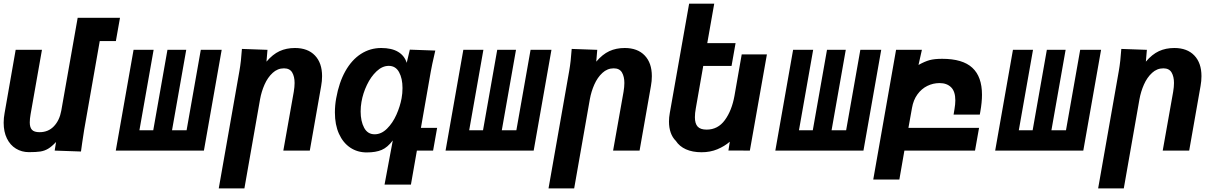

<svg xmlns="http://www.w3.org/2000/svg" viewBox="-21 -822 6641 1048"><path d="M-1 -152Q-1 -178 4 -204.5L64.5 -550H208L146 -198.5Q141.5 -173 141.5 -154Q141.5 -126.5 153.5 -113.5Q165.5 -100.5 195 -100.5Q242.5 -100.5 273.2 -132.8Q304 -165 313.5 -218L403 -725H634L611.5 -598H523.5L438.5 -114Q434.5 -90 427.5 -42L421 5L277.5 0L285 -47Q261.5 -22 241.8 -10.2Q222 1.5 199.2 5Q176.5 8.5 137 8.5Q97.5 8.5 66 -10.8Q34.5 -30 16.8 -66.2Q-1 -102.5 -1 -152Z M1092 0H611L708 -550H817.5L740 -111H815.5L893 -550H995.5L918 -111H997.5L1075 -550H1189Z M1299.5 -555 1439 -550 1433.5 -485.5Q1467.5 -525.5 1504.8 -542.8Q1542 -560 1589 -560Q1659 -560 1698 -519.2Q1737 -478.5 1737 -406.5Q1737 -379.5 1732 -352.5L1670 0H1525.5L1582.5 -321Q1587 -348 1587 -369Q1587 -404 1573.8 -426.5Q1560.5 -449 1529 -449Q1494 -449 1467 -424Q1440 -399 1423 -360.5Q1406 -322 1398.5 -280L1313 206.5H1173L1286 -435.5Q1295 -486.5 1299.5 -555Z M1980.5 10Q1930 10 1890.8 -16.2Q1851.5 -42.5 1829.2 -91.8Q1807 -141 1807 -208Q1807 -247 1814 -285.5Q1829.5 -372 1864.2 -433.8Q1899 -495.5 1949.2 -527.8Q1999.5 -560 2060 -560Q2117 -560 2152 -539Q2187 -518 2199 -479L2216 -551L2355 -546L2350 -524Q2337 -468.5 2330.5 -432L2276.5 -124H2365L2343 0H2254.5L2222 185.5H2078L2123 -55.5Q2094.5 -17.5 2062.5 -3.8Q2030.5 10 1980.5 10ZM2171 -285.5Q2176 -312 2176 -341.5Q2176 -394 2157.2 -428.2Q2138.5 -462.5 2101 -462.5Q2066 -462.5 2034.8 -433.2Q2003.5 -404 1981.8 -358.5Q1960 -313 1952 -265.5Q1947.5 -240 1947.5 -213.5Q1947.5 -160.5 1966.5 -124.8Q1985.5 -89 2024 -89Q2060.5 -89 2091.5 -119.8Q2122.5 -150.5 2142.8 -196Q2163 -241.5 2171 -285.5Z M2892 0H2411L2508 -550H2617.5L2540 -111H2615.5L2693 -550H2795.5L2718 -111H2797.5L2875 -550H2989Z M3099.5 -555 3239 -550 3233.5 -485.5Q3267.5 -525.5 3304.8 -542.8Q3342 -560 3389 -560Q3459 -560 3498 -519.2Q3537 -478.5 3537 -406.5Q3537 -379.5 3532 -352.5L3470 0H3325.5L3382.5 -321Q3387 -348 3387 -369Q3387 -404 3373.8 -426.5Q3360.5 -449 3329 -449Q3294 -449 3267 -424Q3240 -399 3223 -360.5Q3206 -322 3198.5 -280L3113 206.5H2973L3086 -435.5Q3095 -486.5 3099.5 -555Z M3668 -53Q3649.5 -71 3640 -98Q3630.5 -125 3630.5 -158.5Q3630.5 -181 3635 -205.5L3740.5 -802H3877.5L3839.5 -586.5H3994L3972 -462H3817.5L3777 -231Q3772 -204.5 3772 -182Q3772 -147.5 3787 -131Q3802 -114.5 3836 -114.5Q3897.5 -114.5 3935.5 -166.5Q3973.5 -218.5 3988 -299L4027.5 -525H4165L4072 0L3955 -0.5L3962.5 -48.5Q3933.5 -23.5 3894.5 -7.2Q3855.5 9 3808.5 9Q3759 9 3723.2 -7Q3687.5 -23 3668 -53Z M4692 0H4211L4308 -550H4417.5L4340 -111H4415.5L4493 -550H4595.5L4518 -111H4597.5L4675 -550H4789Z M4870 -550H5011L4992.5 -467.5Q5026.5 -486.5 5053 -493.8Q5079.5 -501 5121.5 -501Q5233.5 -501 5286.2 -452.2Q5339 -403.5 5339 -305Q5339 -263.5 5330 -213L5327 -196.5H5184L5189 -227Q5193.5 -253.5 5193.5 -274Q5193.5 -323 5170.2 -345.8Q5147 -368.5 5107.5 -368.5Q5072 -368.5 5040.5 -353Q5009 -337.5 4986.8 -307Q4964.5 -276.5 4957 -233L4937.5 -124H5323L5301 0H4915.5L4888 158H4745.5Z M5892 0H5411L5508 -550H5617.5L5540 -111H5615.5L5693 -550H5795.5L5718 -111H5797.5L5875 -550H5989Z M6099.5 -555 6239 -550 6233.5 -485.5Q6267.5 -525.5 6304.8 -542.8Q6342 -560 6389 -560Q6459 -560 6498 -519.2Q6537 -478.5 6537 -406.5Q6537 -379.5 6532 -352.5L6470 0H6325.5L6382.5 -321Q6387 -348 6387 -369Q6387 -404 6373.8 -426.5Q6360.5 -449 6329 -449Q6294 -449 6267 -424Q6240 -399 6223 -360.5Q6206 -322 6198.5 -280L6113 206.5H5973L6086 -435.5Q6095 -486.5 6099.5 -555Z"/></svg>

Font: JuliaMono ExtraBold
Style: Italic
Weight: 800
Italic angle: -9°
Monospace: yes
Designer: cormullion
Foundry: corm
Version: Version 0.057; ttfautohint (v1.8.4)